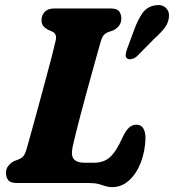

<svg xmlns="http://www.w3.org/2000/svg" viewBox="-20 -734 698 770"><path d="M336.5 0H48Q22 0 13 -11.5Q4 -23 4 -41Q4 -57.5 13.8 -69.5Q23.5 -81.5 37 -88L55 -95Q68.5 -100.5 75.2 -109.8Q82 -119 88 -141Q95 -166 107.2 -210Q119.5 -254 133.8 -306.8Q148 -359.5 162.2 -411.8Q176.5 -464 187.5 -506.8Q198.5 -549.5 203.5 -572.5Q209 -597.5 190.5 -607L172 -615Q160 -621.5 153.2 -630.2Q146.5 -639 146.5 -652.5Q146.5 -673.5 159.8 -686.8Q173 -700 197.5 -700H423Q449 -700 457.8 -688.5Q466.5 -677 466.5 -659.5Q466.5 -642 456.8 -630.2Q447 -618.5 435 -612.5L413.5 -605Q402.5 -600.5 395.8 -592.8Q389 -585 383 -564Q371.5 -523 357.5 -473.2Q343.5 -423.5 329.5 -372Q315.5 -320.5 303.2 -274Q291 -227.5 282.5 -193Q274 -158.5 271 -144Q264 -109.5 276.5 -95.5Q289 -81.5 317 -81.5H358Q396.5 -81.5 421.2 -103.8Q446 -126 471.5 -183Q485 -211.5 498.2 -222.8Q511.5 -234 526 -234Q546 -234 554.8 -219Q563.5 -204 563.5 -179.5Q562 -127.5 545 -83Q528 -38.5 498.2 -11Q468.5 16.5 429.5 16.5Q415 16.5 403.2 12.5Q391.5 8.5 376.2 4.2Q361 0 336.5 0ZM520 -619.5Q533.5 -656 551.5 -681.5Q569.5 -707 601.5 -712.5Q629 -717.5 644.5 -703Q660 -688.5 657.5 -665.5Q655.5 -643 641.2 -623.5Q627 -604 598.5 -578.5L530.5 -509.5Q521.5 -501 510.2 -497.8Q499 -494.5 491.5 -498.5Q483.5 -503 484 -513Q484.5 -523 488.5 -534.5Z"/></svg>

Font: Fraunces 72pt S100
Style: Bold Italic
Weight: 700
Italic angle: -16°
Version: Version 1.000; ttfautohint (v1.8.3)